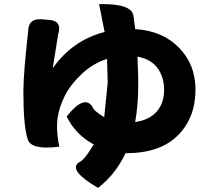

<svg xmlns="http://www.w3.org/2000/svg" viewBox="-20 -832 1040 936"><path d="M463 -812Q622 -815 630 -756Q630 -765 639 -690Q772 -682 852 -600Q933 -518 933 -395Q933 -257 846 -171Q760 -85 592 -85Q544 17 458 84Q311 -2 364 -40Q390 -49 437 -128Q349 -175 305 -264Q391 -373 431 -311Q436 -292 488 -261L505 -428L502 -545Q433 -523 378 -471Q323 -419 296 -365Q269 -311 261 -259Q258 -240 258 -217Q258 -170 269 -117Q130 -99 115 -154Q94 -216 94 -387Q94 -473 117 -677Q117 -743 182 -738L220 -735Q285 -730 263 -662L237 -499Q333 -636 490 -676L463 -812ZM654 -427Q654 -318 639 -237Q708 -247 744 -288Q780 -330 780 -393Q780 -456 748 -500Q716 -544 650 -556Q654 -472 654 -427Z"/></svg>

Font: Swei Half Moon CJK SC
Style: Black
Weight: 900
Version: Version 2.071